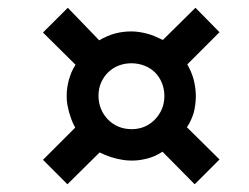

<svg xmlns="http://www.w3.org/2000/svg" viewBox="-20 -561 642 495"><path d="M90.8 -148.9 173.8 -231.9Q167 -245.1 164.1 -253.2Q161.1 -261.2 157.7 -272.9Q155.3 -282.7 153.6 -291.7Q151.9 -300.8 151.9 -313.5Q151.9 -326.2 153.6 -336.4Q155.3 -346.7 157.7 -356Q160.2 -364.3 163.8 -373.5Q167.5 -382.8 174.8 -394L90.8 -477.1L154.8 -541L235.8 -457Q245.6 -462.9 256.3 -467.5Q267.1 -472.2 276.4 -474.6Q296.9 -480 318.4 -480Q328.6 -480 338.4 -478.5Q348.1 -477.1 357.9 -474.6Q367.7 -472.2 378.2 -467.8Q388.7 -463.4 399.9 -458L483.9 -541L545.9 -478L462.9 -395Q468.3 -385.3 472.7 -375Q477.1 -364.7 479.5 -355Q484.9 -333.5 484.9 -313Q484.9 -302.7 483.4 -291.3Q481.9 -279.8 479.5 -270.5Q477.1 -262.7 472.7 -252.4Q468.3 -242.2 461.9 -232.9L545.9 -149.9L481.9 -85.9L398.9 -169.9Q388.2 -163.1 380.1 -159.4Q372.1 -155.8 361.8 -152.8Q352.5 -150.4 342.5 -148.7Q332.5 -147 320.3 -147Q309.1 -147 299.3 -148.4Q289.6 -149.9 279.3 -152.3Q269 -154.8 258.5 -158.7Q248 -162.6 236.8 -168L153.8 -85.9ZM319.3 -228Q355 -228 379.4 -252.9Q403.8 -278.3 403.8 -313.5Q403.8 -331.1 397.5 -346.9Q391.1 -362.8 379.9 -374Q368.2 -385.7 352.1 -391.8Q335.9 -397.9 318.8 -397.9Q301.8 -397.9 286.4 -392.1Q271 -386.2 258.8 -374.5Q247.6 -363.8 240.7 -348.1Q233.9 -332.5 233.9 -314Q233.9 -296.9 240 -281.2Q246.1 -265.6 258.3 -252.9Q269.5 -241.2 285.2 -234.6Q300.8 -228 319.3 -228Z"/></svg>

Font: Hack
Style: Bold Italic
Weight: 700
Italic angle: -11°
Monospace: yes
Designer: Christopher Simpkins
Foundry: Christopher Simpkins
Version: Version 2.017; ttfautohint (v1.4.1) -l 4 -r 80 -G 350 -x 0 -